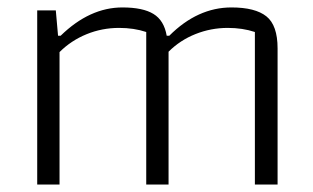

<svg xmlns="http://www.w3.org/2000/svg" viewBox="-20 -496 842 516"><path d="M80 -468H130L136 -400H143Q221 -476 309 -476Q364 -476 392.5 -458.5Q421 -441 428 -400H435Q511 -476 602 -476Q666 -476 696 -452Q726 -428 726 -366V0H665V-410Q632 -421 592 -421Q547 -421 505.5 -404.5Q464 -388 433 -357V0H373V-410Q340 -421 300 -421Q254 -421 212.5 -404Q171 -387 140 -356V0H80Z"/></svg>

Font: Athiti
Style: Regular
Weight: 400
Designer: CadsonDemak Team
Foundry: CadsonDemak
Version: Version 1.033